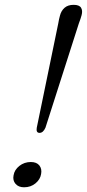

<svg xmlns="http://www.w3.org/2000/svg" viewBox="-20 -769 360 794"><path d="M284.5 -749Q308 -749 315.2 -737Q322.5 -725 317.5 -706.5Q316 -701 313 -691.5Q310 -682 306 -672L168 -241Q158.5 -219.5 143.5 -219.5Q128.5 -219.5 132 -240.5L221 -672.5Q224 -691 228 -704.5Q233 -724.5 247 -736.8Q261 -749 284.5 -749ZM79.5 5.5Q56.5 5.5 44.2 -8.8Q32 -23 36 -43.5Q39.5 -66.5 60 -82.8Q80.5 -99 107.5 -99Q131.5 -99 142.8 -84.8Q154 -70.5 150 -49.5Q146.5 -27 126.8 -10.8Q107 5.5 79.5 5.5Z"/></svg>

Font: Fraunces 9pt Light
Style: Italic
Weight: 300
Italic angle: -16°
Version: Version 1.000;[0bf87f6ff]